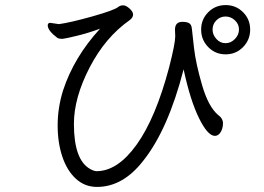

<svg xmlns="http://www.w3.org/2000/svg" viewBox="-20 -729 1040 756"><path d="M868 -559Q889 -559 905 -575.5Q921 -592 921 -613Q921 -634 905 -649Q889 -664 868 -664Q847 -664 832 -649Q817 -634 817 -613Q817 -592 832 -575.5Q847 -559 868 -559ZM669 -612Q669 -643 698 -643Q716 -643 725 -637.5Q734 -632 735.5 -616Q737 -600 744 -539.5Q751 -479 775.5 -394.5Q800 -310 838 -277Q858 -263 858 -243.5Q858 -224 849 -209Q840 -194 826 -194Q798 -194 763.5 -264Q729 -334 703 -456Q642 -219 544 -96Q464 7 362 7Q314 7 279 -25Q244 -57 225.5 -112Q207 -167 207 -235.5Q207 -304 228 -372Q271 -504 374 -616Q325 -598 278.5 -587Q232 -576 223.5 -576Q215 -576 207 -579Q168 -608 168 -629Q168 -639 178 -639L212 -634Q257 -640 344 -664.5Q431 -689 446 -702Q454 -708 465 -708Q476 -708 490 -695.5Q504 -683 504 -671.5Q504 -660 491 -650Q395 -583 333 -463.5Q271 -344 271 -241Q271 -98 336 -63Q351 -55 360 -55Q443 -55 518 -159.5Q593 -264 646 -464Q670 -558 670 -586ZM868.5 -709Q909 -709 937 -681Q965 -653 965 -612.5Q965 -572 937 -543.5Q909 -515 868.5 -515Q828 -515 800 -543.5Q772 -572 772 -612.5Q772 -653 800 -681Q828 -709 868.5 -709Z"/></svg>

Font: LXGW WenKai Lite
Style: Regular
Weight: 400
Designer: LXGW / Fontworks Inc.
Foundry: LXGW / Fontworks Inc.
Version: Version 1.511; March 25, 2025